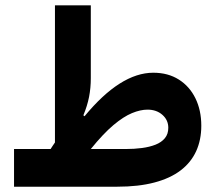

<svg xmlns="http://www.w3.org/2000/svg" viewBox="-20 -705 813 725"><path d="M322.9 -142.3Q369.7 -200.1 408.1 -232.5Q446.5 -264.8 478.4 -277.9Q510.2 -291 536.9 -291Q571.1 -291 593.3 -271.3Q615.5 -251.7 615.5 -222.5Q615.5 -198.8 602.6 -183.2Q589.7 -167.6 567.2 -158.7Q544.8 -149.9 516 -146.1Q487.2 -142.3 454.9 -142.3ZM171.1 -142.3H33V0H422.8Q503.2 0 562.8 -15.8Q622.5 -31.5 661.8 -61.4Q701.1 -91.3 720.6 -133.9Q740.1 -176.6 740.1 -230.1Q740.1 -288.7 717.9 -333.9Q695.7 -379.1 655.1 -404.7Q614.4 -430.4 558.8 -430.4Q434.8 -430.4 299.2 -266L294.8 -269.6Q309.7 -305.5 316.3 -339.1Q322.9 -372.8 322.9 -409.6V-684.9H187.5V-167Q183.3 -160.8 179.2 -154.8Q175.2 -148.8 171.1 -142.3Z"/></svg>

Font: Estedad VF
Style: Regular
Weight: 100
Designer: Amin Abedi
Version: Version 7.3